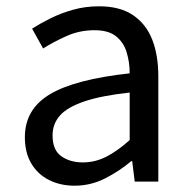

<svg xmlns="http://www.w3.org/2000/svg" viewBox="-20 -577 603 610"><path d="M217 13Q172 13 136 -5Q100 -23 79.5 -57.5Q59 -92 59 -141Q59 -230 138.5 -277.5Q218 -325 392 -344Q392 -379 382.5 -410.5Q373 -442 349 -461.5Q325 -481 280 -481Q233 -481 191.5 -462.5Q150 -444 117 -423L82 -486Q107 -502 140 -518.5Q173 -535 212 -546Q251 -557 295 -557Q361 -557 402.5 -529Q444 -501 463.5 -451.5Q483 -402 483 -334V0H408L400 -65H397Q359 -33 313.5 -10Q268 13 217 13ZM243 -61Q282 -61 317.5 -79Q353 -97 392 -132V-283Q301 -273 247 -254.5Q193 -236 170 -209.5Q147 -183 147 -147Q147 -100 175 -80.5Q203 -61 243 -61Z"/></svg>

Font: Noto Sans KR
Style: Regular
Weight: 400
Designer: Ryoko NISHIZUKA  (kana, bopomofo & ideographs); Paul D. Hunt (Latin, Greek & Cyrillic); Sandoll Communications , Soo-you
Foundry: Adobe
Version: Version 2.004-H2;hotconv 1.0.118;makeotfexe 2.5.65603